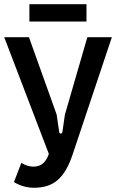

<svg xmlns="http://www.w3.org/2000/svg" viewBox="-20 -876 549 908"><path d="M139 12C234 12 286 -32 325 -150L509 -700H393L287 -334L275 -251C274 -242 261 -242 260 -251L248 -334L117 -700H0L211 -148C198 -112 178 -88 139 -88C116 -88 96 -96 81 -106L46 -15C71 1 107 12 139 12ZM119 -774H389V-856H119Z"/></svg>

Font: Finlandica Medium
Style: Regular
Weight: 500
Designer: Niklas Ekholm, Juho Hiilivirta, Jaakko Suomalainen
Foundry: Helsinki Type Studio
Version: Version 2.000;Glyphs 3.2 (3202)